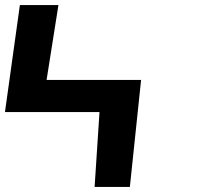

<svg xmlns="http://www.w3.org/2000/svg" viewBox="-109 -739 828 758"><path d="M-30.5 -719.1 -89.4 -296.6H283.8L264.5 -0.9H403.7L448 -423.4H74.9L121.7 -719.1Z"/></svg>

Font: Hussar
Style: BdOpOblFive
Weight: 700
Foundry: Cannot Into Space Fonts
Version: Version 2.00